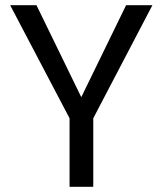

<svg xmlns="http://www.w3.org/2000/svg" viewBox="-20 -717 624 737"><path d="M565 -697 338 -263V0H247V-263L19 -697H120L292 -344L464 -697Z"/></svg>

Font: A Bank Premium Regular
Style: Regular
Weight: 400
Designer: Ninad Kale (Devanagari), Jonny Pinhorn (Latin), Htun Naung (Myanmar)
Foundry: Indian Type Foundry
Version: 4.004